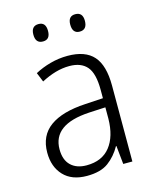

<svg xmlns="http://www.w3.org/2000/svg" viewBox="-110 -790 703 874"><g transform="rotate(-15 241.5 -352.5)"><path d="M246 -541Q329 -541 368 -497Q407 -453 407 -358V0H364L355 -87H353Q329 -44 292.5 -17Q256 10 191 10Q120 10 81.5 -31Q43 -72 43 -139Q43 -219 100.5 -260.5Q158 -302 268 -308L352 -313V-352Q352 -430 324.5 -462Q297 -494 242 -494Q209 -494 176 -484.5Q143 -475 109 -457L91 -501Q124 -519 164 -530Q204 -541 246 -541ZM274 -266Q101 -256 101 -139Q101 -89 128 -63Q155 -37 202 -37Q275 -37 313 -85Q351 -133 352 -217V-270ZM121 -674Q121 -715 156 -715Q190 -715 190 -674Q190 -633 156 -633Q121 -633 121 -674ZM295 -675Q295 -715 329 -715Q364 -715 364 -675Q364 -633 329 -633Q295 -633 295 -675Z"/></g></svg>

Font: Noto Sans Thai Looped SemiCondensed Light
Style: Regular
Weight: 300
Width: 4
Designer: Sasikarn Vongin, Ben Mitchell
Foundry: The Fontpad Ltd
Version: Version 1.001; ttfautohint (v1.8.4.7-5d5b)